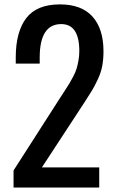

<svg xmlns="http://www.w3.org/2000/svg" viewBox="-20 -837 518 857"><path d="M40.5 0V-76.2L246.6 -397.5Q252.9 -407.2 268.3 -430.9Q283.7 -454.6 289.8 -464.6Q295.9 -474.6 306.6 -495.1Q317.4 -515.6 321.8 -530.3Q326.2 -544.9 330.1 -565.9Q334 -586.9 334 -608.9Q334 -729.5 253.4 -729.5Q157.2 -729.5 157.2 -580.1V-553.2H50.3V-580.6Q50.3 -694.8 97.2 -756.1Q144 -817.4 247.6 -817.4Q344.2 -817.4 393.1 -762.7Q441.9 -708 441.9 -607.9Q441.9 -572.3 436.3 -542.5Q430.7 -512.7 416.5 -482.7Q402.3 -452.6 392.1 -435.5Q381.8 -418.5 359.4 -383.8Q355 -377.4 353 -374L167 -89.8H422.9V0Z"/></svg>

Font: Oswald Regular
Style: Regular
Weight: 400
Designer: Vernon Adams
Foundry: Vernon Adams
Version: 3.0; ttfautohint (v0.95) -l 8 -r 50 -G 200 -x 0 -w "G" -W -c